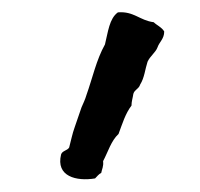

<svg xmlns="http://www.w3.org/2000/svg" viewBox="-20 -148 324 311"><path d="M246 -97C242 -104 234 -107 229 -112C206 -115 197 -130 171 -128C157 -118 155 -96 150 -76C136 -51 130 -22 120 6C118 13 115 19 112 26L101 58C97 69 95 80 92 91C89 96 81 96 79 102C70 138 104 146 134 141C137 138 140 134 144 132C145 126 148 122 147 113C155 98 160 80 172 69C178 53 183 36 193 23C193 16 195 11 196 4C198 -3 205 -4 207 -11C214 -22 215 -36 219 -48C223 -57 232 -63 235 -71C238 -80 246 -85 246 -97Z"/></svg>

Font: FuturaRener
Style: Regular
Weight: 400
Designer: BSozoo
Foundry: BSozoo
Version: Version 1.0